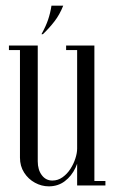

<svg xmlns="http://www.w3.org/2000/svg" viewBox="-20 -656 405 679"><path d="M260.9 -451.2V-124.9Q260.9 -92 246.9 -62.6Q233 -33.2 209 -15.1Q185 3 152.6 3Q127 3 103.6 -9.8Q80.1 -22.5 65.4 -45.5Q50.6 -68.5 50.6 -98.6V-495H113.5V-85.5Q113.5 -55.6 127.8 -36.6Q142 -17.5 165.2 -17.5Q184.8 -17.5 201.1 -29.1Q217.5 -40.8 229 -58.6Q240.5 -76.5 246.6 -95.8Q252.8 -115 252.8 -130.6V-451.2ZM313.8 -495V0H252.8V-495ZM252.8 -495V-479H213.8V-495ZM352.8 -16V0H313.8V-16ZM50.6 -495V-479H11.6V-495ZM131.6 -535H126.6Q142.2 -563.1 150.1 -586.4Q158 -609.8 162 -635.9H203.6Q191 -604.2 172.6 -580.4Q154.2 -556.5 131.6 -535Z"/></svg>

Font: Emberly Black
Style: Regular
Weight: 900
Designer: Rajesh Rajput
Foundry: Rajesh Rajput
Version: Version 1.000